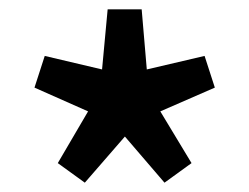

<svg xmlns="http://www.w3.org/2000/svg" viewBox="-20 -825 535 412"><path d="M162 -433 104 -475 169 -586 54 -637 76 -705 199 -676 211 -805H284L295 -676L419 -705L441 -637L324 -586L391 -475L333 -433L248 -532Z"/></svg>

Font: Noto Sans SC SemiBold
Style: Regular
Weight: 600
Designer: Ryoko NISHIZUKA 西塚涼子 (kana, bopomofo & ideographs); Paul D. Hunt (Latin, Greek & Cyrillic); Sandoll Communications 산돌커뮤니
Foundry: Adobe
Version: Version 2.004-H2;hotconv 1.0.118;makeotfexe 2.5.65603